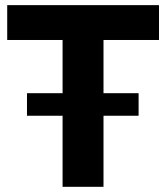

<svg xmlns="http://www.w3.org/2000/svg" viewBox="-20 -720 641 740"><path d="M592.8 -565.9H378.9V-360.8H514.2V-273.9H378.9V0H221.2V-273.9H84V-360.8H221.2V-565.9H7.8V-700.2H592.8Z"/></svg>

Font: Montserrat arm SemiBold
Style: Regular
Weight: 600
Designer: Julieta Ulanovsky
Foundry: Julieta Ulanovsky
Version: Version 6.000;PS 006.000;hotconv 1.0.88;makeotf.lib2.5.64775